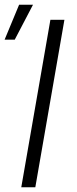

<svg xmlns="http://www.w3.org/2000/svg" viewBox="-42 -795 326 815"><path d="M-22.5 -626.5H20.5L98.1 -774.9H39.1ZM231.4 -710.9H171.9L48.3 0H107.9Z"/></svg>

Font: Roboto Light
Style: Italic
Weight: 300
Italic angle: -12°
Designer: Google
Version: Version 2.137; 2017